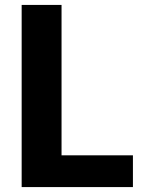

<svg xmlns="http://www.w3.org/2000/svg" viewBox="-20 -760 573 780"><path d="M68 -740H230V-129H520V0H68Z"/></svg>

Font: Encode Sans Narrow
Style: Bold
Weight: 700
Designer: Pablo Impallari, Andres Torresi
Foundry: Pablo Impallari, Andres Torresi
Version: Version 1.000; ttfautohint (v1.00) -l 8 -r 50 -G 200 -x 14 -